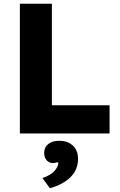

<svg xmlns="http://www.w3.org/2000/svg" viewBox="-20 -720 649 1036"><path d="M87.2 -700H260V-152H571.2V0H87.2ZM294.6 159.6Q294.6 156 291.3 155.7Q288 155.4 283.4 157Q265.6 163.2 249.2 156.8Q235 151.4 226.5 137.7Q218 124 218.4 103.4Q219.2 73 241.5 56.3Q263.8 39.6 299.6 39.6Q344.4 39.6 372.7 65.1Q401 90.6 401 137.6Q401 195.4 361.2 235.2Q321.4 275 249.4 295.8L208.6 240.6Q252.6 226.4 273.6 202.6Q294.6 178.8 294.6 159.6Z"/></svg>

Font: Easer Grotesk Variable
Style: Regular
Weight: 400
Designer: Boardeaser, Bonnie Shaver-Troup, Thomas Jockin
Foundry: Lexend
Version: Version 1.001;Glyphs 3.1.2 (3151)